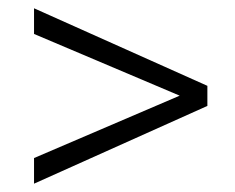

<svg xmlns="http://www.w3.org/2000/svg" viewBox="-20 -550 559 457"><path d="M61 -173.8 407.7 -322.3 61 -469.2V-530.3L473.6 -345.7V-297.9L61 -112.8Z"/></svg>

Font: Vazirmatn UI ExtraLight
Style: Regular
Weight: 200
Designer: Saber Rastikerdar
Foundry: Saber Rastikerdar
Version: Version 33.003